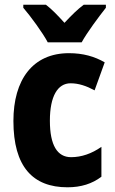

<svg xmlns="http://www.w3.org/2000/svg" viewBox="-20 -786 488 816"><path d="M183 -606H327C350 -648 400 -715 430 -753V-766H336C309 -746 285 -722 254 -689C225 -721 200 -747 175 -766H79V-753C110 -717 162 -646 183 -606ZM267 10C324 10 372 -5 411 -35V-162C370 -133 326 -118 282 -118C224 -118 192 -168 192 -273C192 -377 225 -432 280 -432C314 -432 347 -421 382 -402L425 -521C382 -546 333 -560 273 -560C119 -560 37 -447 37 -272C37 -78 119 10 267 10Z"/></svg>

Font: Noto Sans Thai Looped Condensed ExtraBold
Style: Regular
Weight: 800
Width: 3
Designer: Sasikarn Vongin, Ben Mitchell
Foundry: The Fontpad Ltd
Version: Version 1.001